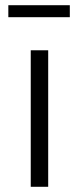

<svg xmlns="http://www.w3.org/2000/svg" viewBox="-20 -717 302 737"><path d="M98 -524H165V0H98ZM12 -697H248V-651H12Z"/></svg>

Font: Gontserrat Light
Style: Regular
Weight: 300
Designer: Julieta Ulanovsky
Foundry: Julieta Ulanovsky
Version: Version 6.001